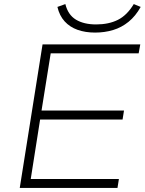

<svg xmlns="http://www.w3.org/2000/svg" viewBox="-20 -923 711 943"><path d="M77 0 189 -705H669L661 -661H229L184 -380H589L582 -336H177L131 -44H564L557 0ZM447 -763Q399 -763 361 -776.5Q323 -790 297.5 -818Q272 -846 262 -889L301 -903Q314 -850 353 -826.5Q392 -803 452 -803Q514 -803 559 -825.5Q604 -848 637 -903L671 -889Q646 -844 611.5 -816Q577 -788 535.5 -775.5Q494 -763 447 -763Z"/></svg>

Font: Nunito Sans 10pt SemiExpanded ExtraLight
Style: Italic
Weight: 250
Width: 6
Italic angle: -9°
Designer: Vernon Adams
Foundry: Vernon Adams
Version: Version 3.101;gftools[0.9.27]